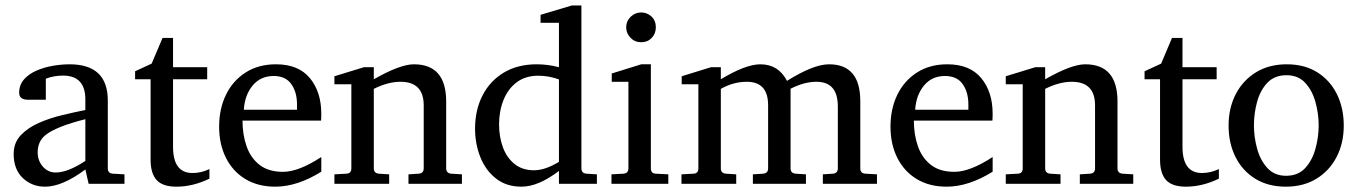

<svg xmlns="http://www.w3.org/2000/svg" viewBox="-20 -703 5048 714"><path d="M442.9 -19.5H309.6L297.4 -72.8Q211.9 -8.8 147.5 -8.8Q98.6 -8.8 64.7 -41Q30.8 -73.2 30.8 -130.4Q30.8 -171.9 57.1 -200Q83.5 -228 124.8 -246.1Q166 -264.2 212.2 -275.1Q258.3 -286.1 297.4 -293.9V-333Q297.4 -421.9 214.4 -421.9Q179.7 -421.9 150.4 -410.2V-332H85Q51.3 -332 51.3 -357.9Q51.3 -387.2 69.1 -407.5Q86.9 -427.7 115.2 -440.2Q143.6 -452.6 176.3 -458.3Q209 -463.9 238.8 -463.9Q380.9 -463.9 380.9 -329.1V-77.1Q380.9 -58.1 399.9 -57.1L442.9 -54.7ZM297.4 -104.5V-259.8Q187 -231.9 147.9 -199.7Q120.1 -176.3 120.1 -136.2Q120.1 -106.9 137.7 -85.4Q157.2 -61.5 187 -61.5Q231.9 -61.5 297.4 -104.5Z M758.8 -38.6Q697.3 -8.8 636.2 -8.8Q585 -8.8 562.5 -33.4Q540 -58.1 540 -109.4V-408.2H482.4V-438L543.9 -466.3L584.5 -562H623.5V-453.1H750.5V-408.2H623.5V-157.2Q623.5 -59.6 695.8 -59.6Q728 -59.6 758.8 -74.2Z M1174.8 -64.5Q1085.4 -8.8 1003.4 -8.8Q939.5 -8.8 892.6 -37.1Q845.7 -65.4 820.3 -116Q794.9 -166.5 794.9 -231.9Q794.9 -298.3 820.3 -350.6Q845.7 -402.8 893.3 -433.3Q940.9 -463.9 1006.3 -463.9Q1089.8 -463.9 1132.3 -412.6Q1174.8 -361.3 1174.8 -279.8Q1174.8 -271 1174.6 -264.6Q1174.3 -258.3 1173.8 -254.4H881.8Q881.8 -202.1 897 -158.9Q912.1 -115.7 945.3 -89.8Q978.5 -64 1032.2 -64Q1090.8 -64 1174.8 -119.1ZM1084.5 -294.9V-314.9Q1084.5 -360.4 1063.2 -390.4Q1042 -420.4 997.6 -420.4Q948.7 -420.4 919.4 -384.8Q890.1 -349.1 886.7 -294.9Z M1697.8 -19.5H1499V-54.7L1537.1 -57.1Q1555.7 -58.6 1555.7 -77.1V-311Q1555.7 -398.9 1469.2 -398.9Q1422.9 -398.9 1370.1 -372.6V-77.1Q1370.1 -58.6 1389.2 -57.1L1427.2 -54.7V-19.5H1223.6V-54.7L1268.1 -57.1Q1286.6 -57.6 1286.6 -77.1V-389.6H1223.6V-419.4L1333.5 -453.1H1370.1V-408.2Q1467.8 -463.9 1519 -463.9Q1639.2 -463.9 1639.2 -325.7V-77.1Q1639.2 -58.6 1658.2 -57.1L1697.8 -54.7Z M2199.7 -19.5H2058.6V-67.4Q1981.9 -8.8 1919.4 -8.8Q1862.8 -8.8 1824.2 -39.3Q1785.6 -69.8 1766.1 -119.1Q1746.6 -168.5 1746.6 -224.6Q1746.6 -293.5 1774.2 -347.7Q1801.8 -401.9 1853.3 -432.9Q1904.8 -463.9 1976.1 -463.9Q2017.1 -463.9 2058.6 -453.1V-618.2H1990.2V-647.9L2106.4 -682.6H2142.1V-77.1Q2142.1 -58.6 2161.1 -57.1L2199.7 -54.7ZM2058.6 -101.1V-407.7Q2020.5 -421.4 1981.9 -421.4Q1933.6 -421.4 1901.1 -396.7Q1868.7 -372.1 1852.3 -330.8Q1835.9 -289.6 1835.9 -240.2Q1835.9 -194.3 1850.1 -155.5Q1864.3 -116.7 1893.3 -93.3Q1922.4 -69.8 1965.8 -69.8Q2007.3 -69.8 2058.6 -101.1Z M2418.9 -601.6Q2418.9 -578.1 2403.6 -562Q2388.2 -545.9 2364.7 -545.9Q2340.8 -545.9 2324.7 -562.5Q2308.6 -579.1 2308.6 -601.6Q2308.6 -624.5 2325.2 -640.6Q2341.8 -656.7 2364.7 -656.7Q2386.2 -656.7 2402.6 -641.6Q2418.9 -626.5 2418.9 -601.6ZM2465.3 -19.5H2253.9V-54.7L2297.9 -57.1Q2316.9 -58.1 2316.9 -77.1V-398.9H2254.9V-429.7L2364.7 -463.9H2400.4V-77.1Q2400.4 -57.6 2418.9 -57.1L2465.3 -54.7Z M3241.2 -19.5H3040V-54.7L3077.1 -57.1Q3095.7 -58.6 3095.7 -77.1V-307.1Q3095.7 -398.9 3016.1 -398.9Q2970.7 -398.9 2919.9 -373V-77.1Q2919.9 -58.6 2939 -57.1L2977.1 -54.7V-19.5H2779.8V-54.7L2817.9 -57.1Q2836.4 -58.6 2836.4 -77.1V-311.5Q2836.4 -398.9 2757.3 -398.9Q2707.5 -398.9 2660.6 -372.6V-77.1Q2660.6 -58.6 2679.7 -57.1L2717.8 -54.7V-19.5H2514.2V-54.7L2558.6 -57.1Q2577.1 -57.6 2577.1 -77.1V-389.6H2515.1V-419.4L2624 -453.1H2660.6V-408.2Q2752.9 -463.9 2807.6 -463.9Q2874.5 -463.9 2906.7 -402.3Q3004.9 -463.9 3063 -463.9Q3179.2 -463.9 3179.2 -326.7V-77.1Q3179.2 -58.1 3198.2 -57.1L3241.2 -54.7Z M3671.4 -64.5Q3582 -8.8 3500 -8.8Q3436 -8.8 3389.2 -37.1Q3342.3 -65.4 3316.9 -116Q3291.5 -166.5 3291.5 -231.9Q3291.5 -298.3 3316.9 -350.6Q3342.3 -402.8 3389.9 -433.3Q3437.5 -463.9 3502.9 -463.9Q3586.4 -463.9 3628.9 -412.6Q3671.4 -361.3 3671.4 -279.8Q3671.4 -271 3671.1 -264.6Q3670.9 -258.3 3670.4 -254.4H3378.4Q3378.4 -202.1 3393.6 -158.9Q3408.7 -115.7 3441.9 -89.8Q3475.1 -64 3528.8 -64Q3587.4 -64 3671.4 -119.1ZM3581.1 -294.9V-314.9Q3581.1 -360.4 3559.8 -390.4Q3538.6 -420.4 3494.1 -420.4Q3445.3 -420.4 3416 -384.8Q3386.7 -349.1 3383.3 -294.9Z M4194.3 -19.5H3995.6V-54.7L4033.7 -57.1Q4052.2 -58.6 4052.2 -77.1V-311Q4052.2 -398.9 3965.8 -398.9Q3919.4 -398.9 3866.7 -372.6V-77.1Q3866.7 -58.6 3885.7 -57.1L3923.8 -54.7V-19.5H3720.2V-54.7L3764.6 -57.1Q3783.2 -57.6 3783.2 -77.1V-389.6H3720.2V-419.4L3830.1 -453.1H3866.7V-408.2Q3964.4 -463.9 4015.6 -463.9Q4135.7 -463.9 4135.7 -325.7V-77.1Q4135.7 -58.6 4154.8 -57.1L4194.3 -54.7Z M4512.7 -38.6Q4451.2 -8.8 4390.1 -8.8Q4338.9 -8.8 4316.4 -33.4Q4293.9 -58.1 4293.9 -109.4V-408.2H4236.3V-438L4297.9 -466.3L4338.4 -562H4377.4V-453.1H4504.4V-408.2H4377.4V-157.2Q4377.4 -59.6 4449.7 -59.6Q4481.9 -59.6 4512.7 -74.2Z M4977.1 -235.8Q4977.1 -170.4 4950.4 -119.1Q4923.8 -67.9 4875.5 -38.3Q4827.1 -8.8 4761.7 -8.8Q4696.3 -8.8 4648.4 -38.1Q4600.6 -67.4 4574.7 -118.9Q4548.8 -170.4 4548.8 -235.8Q4548.8 -301.3 4575.4 -352.8Q4602.1 -404.3 4650.6 -434.1Q4699.2 -463.9 4765.1 -463.9Q4831.1 -463.9 4878.4 -434.3Q4925.8 -404.8 4951.4 -353.3Q4977.1 -301.8 4977.1 -235.8ZM4883.8 -236.8Q4883.8 -280.8 4871.8 -323.7Q4859.9 -366.7 4833.7 -395Q4807.6 -423.3 4764.2 -423.3Q4719.7 -423.3 4693.1 -395.3Q4666.5 -367.2 4654.8 -324.2Q4643.1 -281.2 4643.1 -236.8Q4643.1 -192.9 4655 -149.7Q4667 -106.4 4693.4 -77.9Q4719.7 -49.3 4762.7 -49.3Q4807.1 -49.3 4833.5 -77.9Q4859.9 -106.4 4871.8 -149.7Q4883.8 -192.9 4883.8 -236.8Z"/></svg>

Font: Annapurna SIL
Style: Regular
Weight: 400
Designer: Peter Martin, Annie Olsen
Foundry: SIL International
Version: Version 2.000